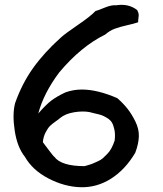

<svg xmlns="http://www.w3.org/2000/svg" viewBox="-20 -760 680 802"><path d="M316 22Q249 20 182.5 -14.5Q116 -49 84 -105Q52 -145 41.5 -214Q31 -283 43 -329Q72 -411 118 -475.5Q164 -540 234 -603Q254 -621 305.5 -656Q357 -691 379 -714Q388 -716 417 -728Q446 -740 466 -738Q517 -746 553 -718Q558 -708 559 -702Q560 -696 558.5 -686Q557 -676 557 -667Q540 -661 510.5 -654.5Q481 -648 459.5 -640Q438 -632 420 -616Q318 -566 227 -457Q162 -370 140 -286Q172 -323 194.5 -340Q217 -357 253 -374Q286 -386 322 -386Q387 -386 470 -350Q494 -329 512 -306.5Q530 -284 545.5 -252.5Q561 -221 560 -190Q559 -159 545 -122Q503 -51 443.5 -13.5Q384 24 316 22ZM333 -66Q334 -66 349 -70.5Q364 -75 369 -77.5Q374 -80 388 -86Q402 -92 409.5 -99Q417 -106 427.5 -116.5Q438 -127 445.5 -141Q453 -155 459 -173Q462 -199 458 -218Q454 -237 447.5 -248Q441 -259 427 -267.5Q413 -276 404 -279Q395 -282 377 -286Q359 -290 353 -292Q325 -297 289 -291Q253 -285 231 -267Q227 -263 212 -252.5Q197 -242 188.5 -233.5Q180 -225 170.5 -207Q161 -189 159 -166Q160 -165 182 -135.5Q204 -106 207 -105Q236 -66 333 -66Z"/></svg>

Font: Excalifont
Style: Regular
Weight: 400
Designer: Your Own Font Foundry (Virgil); Ján Filípek / DizajnDesign (Excalifont, modifications)
Foundry: Your Own Font Foundry (Virgil); Ján Filípek / DizajnDesign (Excalifont, modifications)
Version: Version 1.000;Glyphs 3.2 (3227)